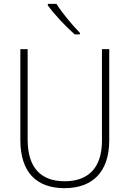

<svg xmlns="http://www.w3.org/2000/svg" viewBox="-20 -970 674 1000"><path d="M274 -950H229V-942C261 -897 323 -831 369 -791H396V-799C356 -840 303 -903 274 -950ZM549 -240V-714H511V-237C511 -92 436 -26 317 -26C194 -26 124 -95 124 -243V-714H86V-241C86 -75 168 10 316 10C456 10 549 -68 549 -240Z"/></svg>

Font: Noto Sans Malayalam SemiCondensed ExtraLight
Style: Regular
Weight: 200
Width: 4
Designer: Jelle Bosma - Monotype Design Team
Foundry: Monotype Imaging Inc.
Version: Version 2.104